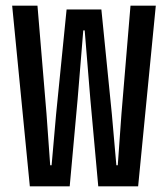

<svg xmlns="http://www.w3.org/2000/svg" viewBox="-20 -659 594 679"><path d="M85.5 0 23 -639H112.5L144.5 -256L157.5 -74.5H162.5L178.5 -256L215.5 -625.5H338.5L375.5 -256L391.5 -74.5H396.5L409.5 -256L441.5 -639H531L468.5 0H327.5L299.5 -308L279.5 -551.5H274.5L254.5 -308L226.5 0Z"/></svg>

Font: Anek Tamil Condensed Medium
Style: Regular
Weight: 500
Width: 3
Designer: Aadarsh Rajan (Tamil), Yesha Goshar (Latin)
Foundry: Ek Type
Version: Version 1.003